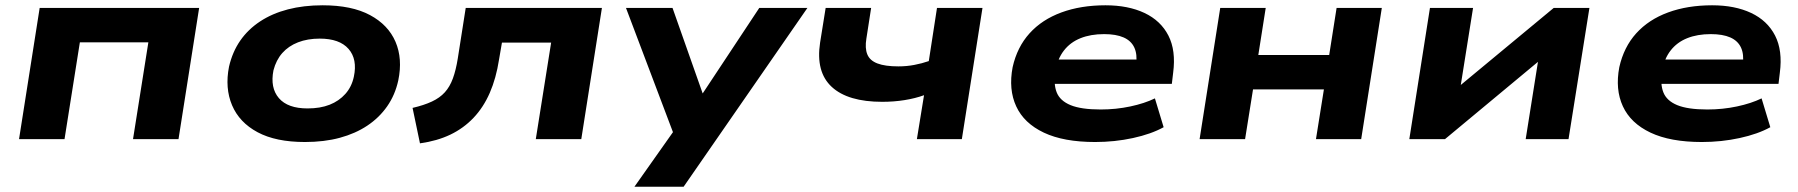

<svg xmlns="http://www.w3.org/2000/svg" viewBox="-20 -526 6798 726"><path d="M52 0 130 -496H733L655 0H483L541 -366H282L224 0Z M1133 11Q1023 11 954 -26Q885 -63 857.5 -128Q830 -193 846 -274Q859 -330 888.5 -372.5Q918 -415 963.5 -445Q1009 -475 1068.5 -490.5Q1128 -506 1200 -506Q1310 -506 1379 -469Q1448 -432 1475.5 -368Q1503 -304 1486 -222Q1474 -167 1444 -124Q1414 -81 1369 -51Q1324 -21 1265 -5Q1206 11 1133 11ZM1143 -116Q1191 -116 1226.5 -130Q1262 -144 1286 -171Q1310 -198 1318 -236Q1332 -302 1298 -341Q1264 -380 1189 -380Q1143 -380 1107 -366Q1071 -352 1047.5 -325.5Q1024 -299 1014 -260Q1001 -194 1034.5 -155Q1068 -116 1143 -116Z M1568 16 1540 -118Q1583 -128 1613 -142Q1643 -156 1662 -177Q1681 -198 1692.5 -229.5Q1704 -261 1711 -305L1741 -496H2256L2178 0H2006L2064 -365H1878L1867 -301Q1856 -230 1832 -175Q1808 -120 1770.5 -80.5Q1733 -41 1683 -17Q1633 7 1568 16Z M2379 180 2535 -41 2544 25 2347 -496H2523L2645 -150H2622L2851 -496H3033L2565 180Z M3447 0 3474 -166Q3441 -154 3400.5 -147.5Q3360 -141 3316 -141Q3186 -141 3125 -197.5Q3064 -254 3081 -365L3102 -496H3274L3256 -380Q3250 -344 3259.5 -320.5Q3269 -297 3298 -286Q3327 -275 3377 -275Q3408 -275 3437 -280.5Q3466 -286 3492 -295L3523 -496H3695L3617 0Z M4121 11Q4002 11 3927 -24.5Q3852 -60 3822.5 -124Q3793 -188 3809 -272Q3826 -348 3873 -400Q3920 -452 3993.5 -479Q4067 -506 4160 -506Q4246 -506 4307.5 -477Q4369 -448 4398 -391.5Q4427 -335 4416 -251L4411 -209H3939L3952 -301H4301L4276 -281Q4281 -321 4269 -346.5Q4257 -372 4228.5 -384.5Q4200 -397 4155 -397Q4104 -397 4065.5 -381.5Q4027 -366 4003 -335Q3979 -304 3971 -259V-256Q3963 -209 3975.5 -177Q3988 -145 4028 -128.5Q4068 -112 4142 -112Q4200 -112 4254 -123.5Q4308 -135 4347 -154L4380 -45Q4333 -19 4264 -4Q4195 11 4121 11Z M4516 0 4594 -496H4766L4738 -318H5006L5034 -496H5205L5127 0H4956L4986 -188H4718L4688 0Z M5309 0 5387 -496H5550L5496 -157H5446L5855 -496H5990L5911 0H5749L5803 -340H5853L5444 0Z M6415 11Q6296 11 6221 -24.5Q6146 -60 6116.5 -124Q6087 -188 6103 -272Q6120 -348 6167 -400Q6214 -452 6287.5 -479Q6361 -506 6454 -506Q6540 -506 6601.5 -477Q6663 -448 6692 -391.5Q6721 -335 6710 -251L6705 -209H6233L6246 -301H6595L6570 -281Q6575 -321 6563 -346.5Q6551 -372 6522.5 -384.5Q6494 -397 6449 -397Q6398 -397 6359.5 -381.5Q6321 -366 6297 -335Q6273 -304 6265 -259V-256Q6257 -209 6269.5 -177Q6282 -145 6322 -128.5Q6362 -112 6436 -112Q6494 -112 6548 -123.5Q6602 -135 6641 -154L6674 -45Q6627 -19 6558 -4Q6489 11 6415 11Z"/></svg>

Font: Nunito Sans 10pt Expanded ExtraBold
Style: Italic
Weight: 800
Width: 7
Italic angle: -9°
Designer: Vernon Adams
Foundry: Vernon Adams
Version: Version 3.101;gftools[0.9.27]